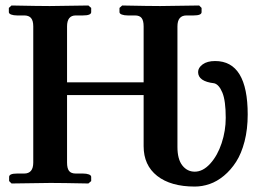

<svg xmlns="http://www.w3.org/2000/svg" viewBox="-20 -667 964 699"><path d="M502.9 -134.8V-320.8H224.1V-75.2Q224.1 -54.2 231.4 -44.7Q238.8 -35.2 255.9 -35.2H282.2Q294.9 -35.2 303.5 -32Q312 -28.8 312 -22.9V-7.8L301.8 1Q203.1 -1 164.1 -1L22 1L13.2 -7.8V-22.9Q13.2 -35.2 42 -35.2H67.9Q101.1 -35.2 101.1 -75.2V-570.8Q101.1 -591.8 93 -601.3Q85 -610.8 67.9 -610.8H42Q29.3 -610.8 20.8 -614Q12.2 -617.2 12.2 -623V-638.2L22 -647Q122.1 -645 161.1 -645L301.8 -647L312 -638.2V-623Q312 -610.8 282.2 -610.8H255.9Q224.1 -610.8 224.1 -570.8V-367.2H502.9V-570.8Q502.9 -591.8 495.6 -601.3Q488.3 -610.8 471.2 -610.8H444.8Q432.1 -610.8 423.6 -614Q415 -617.2 415 -623V-638.2L424.8 -647Q523.9 -645 563 -645L705.1 -647L713.9 -638.2V-623Q713.9 -610.8 685.1 -610.8H659.2Q626 -610.8 626 -570.8V-131.8Q626 -87.4 643.8 -64.7Q661.6 -42 689 -42Q718.8 -42 745.4 -71.3Q772 -100.6 786.9 -145.8Q801.8 -190.9 801.8 -237.8Q801.8 -300.3 789.6 -329.8Q777.3 -359.4 759.8 -363.8Q701.2 -370.6 701.2 -404.8Q701.2 -420.4 717.8 -432.6Q734.4 -444.8 763.2 -444.8Q881.8 -444.8 881.8 -250Q881.8 -196.8 870.4 -152.3Q858.9 -107.9 839.6 -77.9Q820.3 -47.9 795.2 -27.1Q770 -6.3 743.2 2.9Q716.3 12.2 689 12.2Q601.6 12.2 552.2 -26.6Q502.9 -65.4 502.9 -134.8Z"/></svg>

Font: Linux Libertine G
Style: Semibold
Weight: 600
Designer: Philipp H. Poll
Foundry: Philipp H. Poll
Version: Version 5.1.1